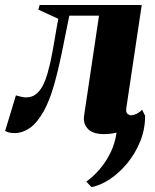

<svg xmlns="http://www.w3.org/2000/svg" viewBox="-60 -523 617 766"><path d="M305 223.5 284.5 201.5Q313 181 338 151.8Q363 122.5 381 85.8Q399 49 405 6Q393 9 380.5 10.5Q368 12 354 12Q310.5 12 290.5 -9Q270.5 -30 275.5 -61.5L335 -460.5H216.5Q201.5 -385.5 186.8 -313.5Q172 -241.5 154.8 -181.2Q137.5 -121 114.5 -79.5Q87 -31 57.8 -11.5Q28.5 8 -0.5 8Q-14 8 -23.2 5.8Q-32.5 3.5 -39.5 -0.5L3.5 -142.5Q10 -141 16.2 -139Q22.5 -137 29.5 -135.8Q36.5 -134.5 44.5 -134.5Q68 -134.5 84.2 -147.8Q100.5 -161 111.2 -182.2Q122 -203.5 128.8 -227.5Q135.5 -251.5 140.5 -272.5Q145 -293.5 149.2 -315.8Q153.5 -338 157.2 -360.5Q161 -383 164.8 -405.2Q168.5 -427.5 172.5 -448L93 -484.5L98 -503H505.5L444 -92.5Q441.5 -74.5 448.8 -68.8Q456 -63 462.5 -63Q471 -63 482.8 -68Q494.5 -73 507 -85L519 -61Q519 -8 499.8 40Q480.5 88 448.8 127Q417 166 379.2 191.2Q341.5 216.5 305 223.5Z"/></svg>

Font: Merriweather 144pt Black
Style: Italic
Weight: 900
Italic angle: -7.8°
Version: Version 2.101